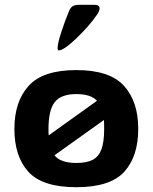

<svg xmlns="http://www.w3.org/2000/svg" viewBox="-20 -770 636 800"><path d="M556 -233Q556 -118 497.5 -54Q439 10 298 10Q157 10 98.5 -54Q40 -118 40 -233Q40 -347 99.5 -412.5Q159 -478 298 -478Q437 -478 496.5 -412.5Q556 -347 556 -233ZM182 -232Q182 -214 183 -206L384 -350Q359 -378 298 -378Q235 -378 208.5 -345Q182 -312 182 -232ZM414 -233Q414 -259 413 -270L207 -123Q232 -91 298 -91Q341 -91 366 -104Q391 -117 402.5 -147.5Q414 -178 414 -233ZM395 -735Q395 -725 385 -710Q354 -664 300 -612Q246 -560 225 -560Q220 -560 220 -570Q220 -589 235 -635Q250 -681 266 -720Q273 -738 282.5 -744Q292 -750 312 -750H373Q395 -750 395 -735Z"/></svg>

Font: Red Rose Bold
Style: Regular
Weight: 700
Designer: jaikishan Patel
Version: Version 1.000